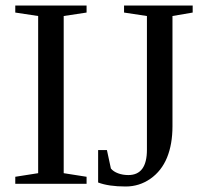

<svg xmlns="http://www.w3.org/2000/svg" viewBox="-20 -675 748 705"><path d="M213.9 -39.1 297.9 -25.9V0H36.1V-25.9L120.1 -39.1V-616.2L36.1 -628.9V-654.8H297.9V-628.9L213.9 -616.2ZM519.5 -616.2 435.5 -628.9V-654.8H687.5V-628.9L613.3 -616.2V-210.9Q613.3 -145.5 593.3 -96.4Q573.2 -47.4 532.5 -18.8Q491.7 9.8 441.4 9.8Q378.9 9.8 340.3 -4.9V-124H372.6L387.2 -56.2Q396.5 -44.9 413.6 -38.6Q430.7 -32.2 451.2 -32.2Q519.5 -32.2 519.5 -125Z"/></svg>

Font: Tinos
Style: Regular
Weight: 400
Designer: Steve Matteson
Foundry: Monotype Imaging Inc.
Version: Version 1.23